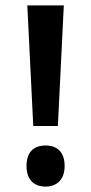

<svg xmlns="http://www.w3.org/2000/svg" viewBox="-20 -677 337 710"><path d="M194 -211 216 -657H81L103 -211ZM78 -63C78 -13 105 13 149 13C189 13 219 -12 219 -63C219 -115 191 -139 149 -139C104 -139 78 -114 78 -63Z"/></svg>

Font: Noto Sans Telugu Condensed SemiBold
Style: Regular
Weight: 600
Width: 3
Designer: Jelle Bosma - Monotype Design Team
Foundry: Monotype Imaging Inc.
Version: Version 2.005